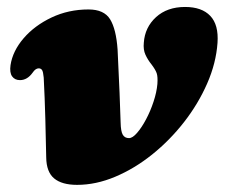

<svg xmlns="http://www.w3.org/2000/svg" viewBox="-20 -504 631 538"><path d="M109.5 -63Q108.5 -114 107 -171.2Q105.5 -228.5 102.5 -286.5Q101 -303 97.8 -307.8Q94.5 -312.5 88.5 -312.5Q79.5 -312.5 71.5 -300.5Q56.5 -279.5 36 -279.5Q21.5 -279.5 14 -290Q6.5 -300.5 9.5 -321.5Q15.5 -361 46.2 -396.8Q77 -432.5 124.5 -455Q172 -477.5 228 -477.5Q271.5 -477.5 288.5 -450Q305.5 -422.5 309.5 -365Q313 -295.5 315 -244.2Q317 -193 318 -160.5Q318.5 -136 324 -126.5Q329.5 -117 341.5 -117Q351.5 -117 364.2 -131.8Q377 -146.5 389.2 -169.5Q401.5 -192.5 410.2 -219Q419 -245.5 421 -268.5Q422.5 -289 419 -299Q415.5 -309 404.5 -323.5Q394 -336.5 387.5 -350.8Q381 -365 383 -384.5Q386 -427.5 417.2 -456Q448.5 -484.5 498.5 -484.5Q545.5 -484.5 569.2 -459.5Q593 -434.5 589.5 -384Q585.5 -327 560.5 -270Q535.5 -213 495.8 -162Q456 -111 406.5 -71.2Q357 -31.5 303 -8.8Q249 14 196 14Q153.5 14 131.8 -4Q110 -22 109.5 -63Z"/></svg>

Font: Fraunces 9pt Soft Black
Style: Italic
Weight: 900
Italic angle: -16°
Version: Version 1.000;[b76b70a41]